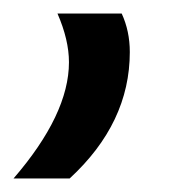

<svg xmlns="http://www.w3.org/2000/svg" viewBox="-29 -136 269 284"><path d="M163 -59Q163 46 74 128H-9Q73 33 73 -44Q73 -77 56 -116H151Q163 -90 163 -59Z"/></svg>

Font: Rambla
Style: Regular
Weight: 400
Designer: Martin Sommaruga
Foundry: Martin Sommaruga
Version: Version 1.001